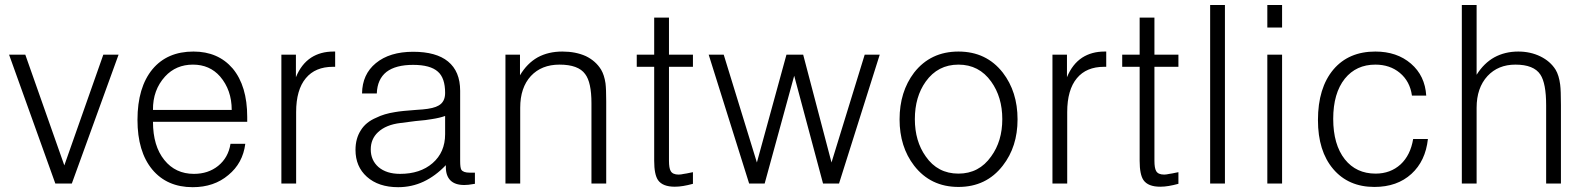

<svg xmlns="http://www.w3.org/2000/svg" viewBox="-20 -739 6393 774"><path d="M203.1 1H269.5L458 -518.6H396.5L239.3 -72.3L82 -518.6H16.6Z M596.7 -295.9Q595.7 -376 645.5 -430.7Q689.5 -478.5 757.8 -478.5Q825.2 -478.5 867.2 -430.7Q914.1 -376 914.1 -295.9ZM596.7 -248H976.6V-267.6Q976.6 -392.6 918 -462.9Q859.4 -531.2 759.8 -531.2Q654.3 -531.2 594.7 -460Q534.2 -386.7 534.2 -255.9Q534.2 -127.9 593.8 -55.7Q653.3 15.6 756.8 15.6Q842.8 15.6 900.4 -33.2Q959 -81.1 968.8 -159.2H909.2Q900.4 -103.5 859.4 -70.3Q819.3 -38.1 761.7 -38.1Q687.5 -38.1 642.6 -93.8Q596.7 -150.4 596.7 -248Z M1114.3 1H1173.8V-287.1Q1173.8 -377 1212.9 -423.8Q1251 -469.7 1322.3 -469.7H1331.1V-531.2H1324.2Q1272.5 -531.2 1234.4 -506.8Q1194.3 -480.5 1172.9 -427.7V-518.6H1114.3Z M1777.3 -73.2V-65.4Q1777.3 -30.3 1795.9 -11.7Q1814.5 6.8 1851.6 6.8Q1859.4 6.8 1868.2 5.9Q1880.9 3.9 1894.5 2V-43H1873Q1847.7 -43 1839.8 -54.7Q1835 -62.5 1835 -89.8V-373Q1835 -451.2 1786.1 -491.2Q1738.3 -530.3 1645.5 -530.3Q1550.8 -530.3 1495.1 -484.4Q1440.4 -439.5 1439.5 -362.3H1499Q1501 -419.9 1538.1 -449.2Q1575.2 -477.5 1645.5 -477.5Q1714.8 -477.5 1745.1 -450.2Q1774.4 -424.8 1774.4 -364.3Q1774.4 -328.1 1748 -313.5Q1728.5 -301.8 1683.6 -297.9L1656.2 -295.9Q1599.6 -292 1572.3 -287.1Q1528.3 -280.3 1497.1 -264.6Q1455.1 -247.1 1434.6 -213.9Q1413.1 -180.7 1413.1 -134.8Q1413.1 -67.4 1459 -26.4Q1505.9 15.6 1585 15.6Q1639.6 15.6 1687.5 -6.8Q1735.4 -29.3 1777.3 -73.2ZM1774.4 -271.5V-198.2Q1774.4 -125 1723.6 -81.1Q1673.8 -38.1 1592.8 -38.1Q1538.1 -38.1 1505.9 -65.4Q1474.6 -92.8 1474.6 -136.7Q1474.6 -178.7 1503.9 -206.1Q1536.1 -236.3 1594.7 -243.2L1655.3 -251Q1701.2 -254.9 1720.7 -258.8Q1752.9 -263.7 1774.4 -271.5Z M2017.6 1H2077.1V-304.7Q2077.1 -385.7 2120.1 -432.6Q2163.1 -478.5 2235.4 -478.5Q2311.5 -478.5 2338.9 -440.4Q2364.3 -407.2 2364.3 -323.2V1H2423.8V-330.1Q2423.8 -379.9 2420.9 -403.3Q2416 -436.5 2403.3 -458Q2381.8 -493.2 2341.8 -512.7Q2300.8 -531.2 2247.1 -531.2Q2190.4 -531.2 2147.5 -507.8Q2104.5 -483.4 2076.2 -435.5V-518.6H2017.6Z M2676.8 -668H2617.2V-518.6H2546.9V-469.7H2617.2V-90.8Q2617.2 -35.2 2632.8 -12.7Q2651.4 13.7 2700.2 13.7Q2716.8 13.7 2734.4 10.7Q2752 7.8 2773.4 2V-44.9L2763.7 -43Q2746.1 -39.1 2737.3 -38.1Q2724.6 -35.2 2715.8 -35.2Q2691.4 -35.2 2683.6 -49.8Q2676.8 -61.5 2676.8 -90.8V-469.7H2773.4V-518.6H2676.8Z M3000 1H3062.5L3181.6 -433.6L3297.9 1H3362.3L3526.4 -518.6H3465.8L3332 -84L3217.8 -518.6H3150.4L3031.2 -84L2897.5 -518.6H2836.9Z M3843.8 -531.2Q3731.4 -531.2 3665 -446.3Q3606.4 -369.1 3606.4 -257.8Q3606.4 -147.5 3665 -71.3Q3731.4 14.6 3843.8 14.6Q3956.1 14.6 4022.5 -71.3Q4082 -147.5 4082 -257.8Q4082 -369.1 4022.5 -446.3Q3956.1 -531.2 3843.8 -531.2ZM3843.8 -478.5Q3926.8 -478.5 3975.6 -410.2Q4020.5 -347.7 4020.5 -258.8Q4020.5 -169.9 3975.6 -108.4Q3926.8 -39.1 3843.8 -39.1Q3759.8 -39.1 3711.9 -108.4Q3668 -169.9 3668 -258.8Q3668 -348.6 3711.9 -410.2Q3760.7 -478.5 3843.8 -478.5Z M4222.7 1H4282.2V-287.1Q4282.2 -377 4321.3 -423.8Q4359.4 -469.7 4430.7 -469.7H4439.5V-531.2H4432.6Q4380.9 -531.2 4342.8 -506.8Q4302.7 -480.5 4281.2 -427.7V-518.6H4222.7Z M4633.8 -668H4574.2V-518.6H4503.9V-469.7H4574.2V-90.8Q4574.2 -35.2 4589.8 -12.7Q4608.4 13.7 4657.2 13.7Q4673.8 13.7 4691.4 10.7Q4709 7.8 4730.5 2V-44.9L4720.7 -43Q4703.1 -39.1 4694.3 -38.1Q4681.6 -35.2 4672.9 -35.2Q4648.4 -35.2 4640.6 -49.8Q4633.8 -61.5 4633.8 -90.8V-469.7H4730.5V-518.6H4633.8Z M4858.4 1H4918V-718.8H4858.4Z M5088.9 1H5148.4V-518.6H5088.9ZM5088.9 -627.9H5148.4V-718.8H5088.9Z M5676.8 -178.7Q5666 -113.3 5626 -76.2Q5585 -39.1 5525.4 -39.1Q5447.3 -39.1 5401.4 -96.7Q5354.5 -156.2 5354.5 -259.8Q5354.5 -363.3 5401.4 -421.9Q5447.3 -478.5 5524.4 -478.5Q5583 -478.5 5623 -445.3Q5664.1 -411.1 5671.9 -353.5H5729.5Q5724.6 -433.6 5668 -482.4Q5611.3 -531.2 5524.4 -531.2Q5417 -531.2 5355.5 -459Q5293 -384.8 5293 -254.9Q5293 -129.9 5354.5 -57.6Q5416 14.6 5520.5 14.6Q5612.3 14.6 5669.9 -38.1Q5726.6 -89.8 5736.3 -178.7Z M5873 1H5932.6V-304.7Q5932.6 -384.8 5976.6 -432.6Q6019.5 -478.5 6088.9 -478.5Q6163.1 -478.5 6189.5 -438.5Q6212.9 -403.3 6212.9 -314.5V1H6272.5V-315.4Q6272.5 -374 6269.5 -397.5Q6264.6 -435.5 6251 -458Q6229.5 -492.2 6189.5 -511.7Q6149.4 -531.2 6100.6 -531.2Q6046.9 -531.2 6003.9 -507.8Q5961.9 -484.4 5932.6 -437.5V-718.8H5873Z"/></svg>

Font: Dotum
Style: Regular
Weight: 400
Version: Version 2.21